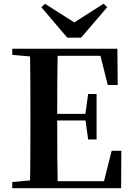

<svg xmlns="http://www.w3.org/2000/svg" viewBox="-20 -999 706 1019"><path d="M219.1 -978.7 410.9 -856.7H338.1L529.9 -979.4L548.8 -960.8L410.6 -799.2H336.9L199.5 -960.8ZM45.1 0V-32.6L198.2 -47.3H212.6V0ZM138.6 0Q140.6 -85.2 141 -171.8Q141.4 -258.5 141.4 -346.1V-393.6Q141.4 -481.3 141 -567.7Q140.6 -654.1 138.6 -740.5H286.3Q284.6 -655.6 284.1 -567.7Q283.6 -479.8 283.6 -387.2V-359.2Q283.6 -263 284.1 -174.8Q284.6 -86.6 286.3 0ZM212.6 0V-37.4H595.3L523.6 -3.7L572.5 -198.6H623.9L622.9 0ZM212.6 -359.5V-394.7H458.6V-359.5ZM447.8 -258.7 432.6 -369.7V-390.7L447.8 -500.1H492.7V-258.7ZM45.1 -707.9V-740.5H212.6V-694.2H198.2ZM551.8 -548 504.4 -738.1 574.9 -702.9H212.6V-740.5H603L604.7 -548Z"/></svg>

Font: Noto Serif KR ExtraLight
Style: Regular
Weight: 200
Designer: Ryoko NISHIZUKA 西塚涼子 (kana & ideographs); Frank Grießhammer (Latin, Greek & Cyrillic); Wenlong ZHANG 张文龙 (bopomofo); San
Foundry: Adobe
Version: Version 2.002-H1;hotconv 1.1.0;makeotfexe 2.6.0